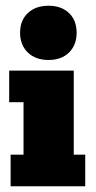

<svg xmlns="http://www.w3.org/2000/svg" viewBox="-20 -649 334 669"><path d="M17 0V-110H62V-293H12V-403H237V-110H277V0ZM149 -440Q104 -440 77 -466Q50 -492 50 -535Q50 -578 77 -603.5Q104 -629 149 -629Q194 -629 220.5 -603.5Q247 -578 247 -535Q247 -492 220.5 -466Q194 -440 149 -440Z"/></svg>

Font: Rokkitt Black
Style: Regular
Weight: 900
Designer: Vernon Adams
Foundry: Vernon Adams
Version: Version 3.103